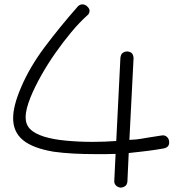

<svg xmlns="http://www.w3.org/2000/svg" viewBox="-20 -735 823 877"><path d="M530 122Q517 120 509 111.5Q501 103 502 90L508 -32Q484 -31 461.5 -31Q439 -31 416 -31Q364 -31 316.5 -33.5Q269 -36 225 -42Q130 -58 85 -95Q40 -132 40 -195Q40 -251 75 -333Q115 -428 184.5 -520.5Q254 -613 335 -705Q344 -715 356 -715Q369 -715 378 -706Q389 -696 389 -686Q389 -673 379 -665Q344 -634 306 -588.5Q268 -543 232 -491.5Q196 -440 167 -388Q138 -336 120 -292Q97 -235 97 -200Q97 -167 117 -146Q137 -125 181 -111Q223 -98 282 -92.5Q341 -87 401 -87Q430 -87 458 -88Q486 -89 511 -91L530 -471Q532 -488 541.5 -494Q551 -500 562 -500Q579 -498 584.5 -489Q590 -480 590 -468L571 -96Q590 -97 601 -98Q612 -99 623.5 -101Q635 -103 656 -106.5Q677 -110 717 -116Q732 -119 741.5 -110.5Q751 -102 752 -92Q757 -63 728 -57Q704 -53 691.5 -51Q679 -49 670.5 -48Q662 -47 651.5 -45.5Q641 -44 622 -42Q603 -40 568 -36L562 93Q561 109 551 115.5Q541 122 530 122Z"/></svg>

Font: Hachi Maru Pop
Style: Regular
Weight: 400
Designer: Nontynet
Foundry: Nontynet
Version: Version 1.300